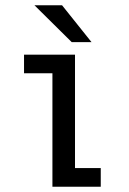

<svg xmlns="http://www.w3.org/2000/svg" viewBox="-20 -707 490 727"><path d="M326.5 -547.5H251.5L110.5 -687H215ZM264 -70.5H361.5V0H178.5V-429.5H71V-500H264Z"/></svg>

Font: League Mono Condensed
Style: Regular
Weight: 400
Width: 1
Designer: Tyler Finck
Foundry: The League of Moveable Type / Tyler Finck
Version: Version 2.210